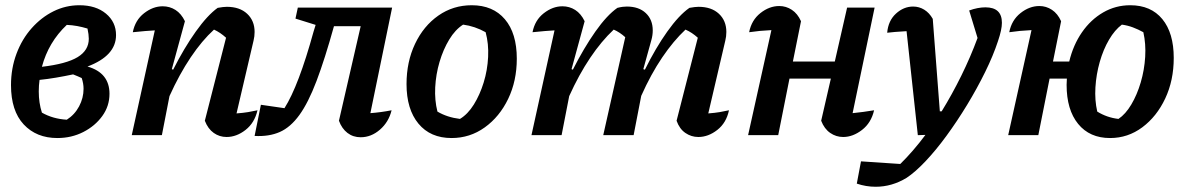

<svg xmlns="http://www.w3.org/2000/svg" viewBox="-20 -516 4527 733"><path d="M199 11Q119 11 70.5 -41Q22 -93 22 -191Q22 -255 43 -311Q64 -367 101 -408.5Q138 -450 184.5 -473Q231 -496 283 -496Q346 -496 384.5 -464Q423 -432 423 -382Q423 -303 314 -262Q398 -238 398 -158Q398 -111 370.5 -73Q343 -35 298 -12Q253 11 199 11ZM319 -368Q319 -384 314 -407Q294 -413 275 -416.5Q256 -420 235 -421Q165 -355 140 -261Q234 -272 276.5 -298Q319 -324 319 -368ZM128 -167Q128 -123 140 -86Q182 -62 235 -59Q265 -78 282 -110Q299 -142 299 -177Q299 -197 292 -218Q277 -225 259 -232Q226 -225 193.5 -219.5Q161 -214 131 -211Q128 -190 128 -167ZM210 -46Q213 -47 217 -49Z M483 0 571 -400Q554 -399 534.5 -397.5Q515 -396 487 -393Q496 -439 530 -465.5Q564 -492 601 -492Q628 -492 650 -478Q672 -464 686 -435L636 -252L641 -250Q683 -333 727.5 -395.5Q772 -458 811 -486Q833 -490 846 -490Q895 -490 923.5 -463.5Q952 -437 952 -394Q952 -377 948 -361L883 -83Q909 -85 927 -88Q945 -91 963 -95Q952 -47 917.5 -20Q883 7 845 7Q818 7 796 -8.5Q774 -24 762 -55L843 -372Q821 -392 797 -403Q751 -361 708 -297Q665 -233 627 -149L598 0Z M952 3 976 -116 1066 -103Q1120 -188 1177 -395L1185 -421L1108 -445L1117 -487H1477L1394 -84Q1434 -87 1475 -95Q1464 -50 1430.5 -21Q1397 8 1357 8Q1328 8 1306.5 -8.5Q1285 -25 1274 -55L1357 -416H1255Q1220 -290 1188.5 -207Q1157 -124 1123 -77Q1089 -30 1048 -12Q1007 6 952 3Z M1704 11Q1623 11 1577.5 -44Q1532 -99 1532 -195Q1532 -280 1564.5 -348.5Q1597 -417 1653.5 -456.5Q1710 -496 1781 -496Q1862 -496 1907.5 -442.5Q1953 -389 1953 -292Q1953 -207 1920 -138.5Q1887 -70 1830.5 -29.5Q1774 11 1704 11ZM1736 -62Q1766 -80 1789 -117Q1812 -154 1826.5 -201Q1841 -248 1843.5 -298.5Q1846 -349 1834 -393Q1793 -416 1748 -422Q1718 -403 1695 -365Q1672 -327 1658 -279.5Q1644 -232 1641.5 -182.5Q1639 -133 1650 -90Q1687 -68 1736 -62Z M2009 0 2097 -400Q2080 -399 2060.5 -397.5Q2041 -396 2013 -393Q2022 -439 2056 -465.5Q2090 -492 2127 -492Q2154 -492 2176 -478Q2198 -464 2212 -435L2162 -252L2167 -250Q2209 -333 2253 -395.5Q2297 -458 2337 -486Q2349 -489 2357.5 -490Q2366 -491 2373 -491Q2419 -491 2445.5 -466Q2472 -441 2472 -400Q2472 -382 2467 -364L2436 -252L2442 -250Q2483 -333 2527.5 -395.5Q2572 -458 2612 -486Q2634 -490 2647 -490Q2696 -490 2724.5 -463.5Q2753 -437 2753 -394Q2753 -377 2749 -361L2684 -83Q2710 -85 2727.5 -88Q2745 -91 2763 -95Q2753 -47 2718.5 -20Q2684 7 2646 7Q2619 7 2596.5 -8.5Q2574 -24 2563 -55L2644 -372Q2622 -392 2597 -403Q2551 -360 2508 -296.5Q2465 -233 2428 -150L2399 0H2283L2367 -374Q2346 -393 2323 -403Q2276 -359 2233 -295Q2190 -231 2153 -149L2124 0Z M2836 0 2925 -401Q2880 -399 2840 -393Q2849 -439 2883 -466Q2917 -493 2955 -493Q2981 -493 3003 -478.5Q3025 -464 3038 -435L3007 -281H3167L3214 -487H3319L3235 -84Q3275 -88 3317 -95Q3306 -47 3271 -20Q3236 7 3199 7Q3172 7 3149.5 -8.5Q3127 -24 3115 -55L3152 -216H2994L2951 0Z M3484 0 3441 -397Q3412 -395 3396.5 -394Q3381 -393 3367 -391Q3371 -437 3400.5 -464Q3430 -491 3466 -491Q3489 -491 3508.5 -479Q3528 -467 3541 -444L3568 -91H3575Q3615 -156 3650 -227Q3685 -298 3712 -371L3680 -476Q3713 -488 3742 -488Q3805 -488 3805 -429Q3805 -403 3790 -359Q3772 -304 3741 -241Q3710 -178 3672 -115.5Q3634 -53 3593 3Q3552 59 3512.5 100.5Q3473 142 3441 163Q3385 197 3323 197Q3286 197 3251 185L3267 100L3417 110Q3466 62 3513 -1Z M3829 0 3918 -401Q3873 -399 3833 -393Q3842 -439 3876 -466Q3910 -493 3948 -493Q3974 -493 3996 -478.5Q4018 -464 4031 -435L4000 -281H4062Q4077 -344 4110.5 -392.5Q4144 -441 4191.5 -468.5Q4239 -496 4295 -496Q4374 -496 4417.5 -443Q4461 -390 4461 -295Q4461 -209 4428.5 -140Q4396 -71 4341 -30Q4286 11 4218 11Q4140 11 4096 -43Q4052 -97 4052 -192Q4052 -204 4053 -216H3987L3944 0ZM4250 -62Q4277 -80 4299 -117Q4321 -154 4335 -201.5Q4349 -249 4352 -299Q4355 -349 4345 -393Q4325 -404 4305 -411.5Q4285 -419 4263 -422Q4236 -402 4214 -364.5Q4192 -327 4178.5 -279.5Q4165 -232 4162 -182.5Q4159 -133 4169 -90Q4206 -67 4250 -62Z"/></svg>

Font: Piazzolla SemiBold
Style: Italic
Weight: 600
Italic angle: -11.3°
Designer: Juan Pablo del Peral
Foundry: Huerta Tipografica
Version: Version 1.330